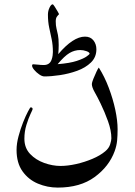

<svg xmlns="http://www.w3.org/2000/svg" viewBox="-20 -665 623 888"><path d="M523.9 -67.4Q523.9 -39.1 521.7 -15.1Q519.5 8.8 510.3 34.2Q484.4 105 417.7 153.8Q351.1 202.6 247.1 202.6Q199.2 202.6 155.5 184.3Q111.8 166 84.2 127.4Q56.6 88.9 56.6 28.3Q56.6 -1 65.7 -34.9Q74.7 -68.8 86.9 -99.4Q99.1 -129.9 109.4 -149.2Q119.6 -168.5 121.6 -168.5Q130.9 -168.5 130.9 -160.2Q130.9 -158.2 121.3 -138.2Q111.8 -118.2 102.3 -87.6Q92.8 -57.1 92.8 -23.4Q92.8 19 119.1 46.9Q145.5 74.7 184.3 88.6Q223.1 102.5 259.8 102.5Q292.5 102.5 331.8 93.8Q371.1 85 407.5 69.6Q443.8 54.2 466.8 34.7Q483.9 20.5 489.5 2.4Q495.1 -15.6 495.1 -25.4Q495.1 -61 479.5 -104.5Q463.9 -147.9 445.3 -186Q431.2 -215.3 418 -238.5Q404.8 -261.7 404.8 -276.4Q404.8 -282.7 411.6 -300Q418.5 -317.4 426.3 -333.7Q434.1 -350.1 437 -352.5Q463.4 -311 482.9 -259.5Q502.4 -208 513.2 -157.5Q523.9 -106.9 523.9 -67.4ZM425.8 -437Q425.8 -400.4 400.6 -376Q375.5 -351.6 336.9 -337.6Q298.3 -323.7 257.6 -317.6Q216.8 -311.5 185.5 -311.5Q174.8 -311.5 161.4 -320.8Q147.9 -330.1 138.2 -341.8Q128.4 -353.5 128.4 -361.3Q128.4 -367.7 133.8 -367.7Q141.6 -367.7 155.3 -366Q168.9 -364.3 182.6 -364.3Q209.5 -364.3 218.3 -388.2Q222.2 -398.4 223.4 -408.7Q224.6 -418.9 224.6 -424.3Q224.6 -456.5 219 -483.4Q213.4 -510.3 207.5 -537.4Q201.7 -564.5 201.7 -597.2Q201.7 -614.3 209 -629.6Q216.3 -645 223.6 -645Q226.1 -645 233.2 -634Q240.2 -623 246.8 -611.6Q253.4 -600.1 252.9 -599.1Q247.6 -594.2 242.7 -587.2Q237.8 -580.1 237.8 -565.9Q237.8 -546.9 241.2 -533.4Q244.6 -520 248 -503.2Q251.5 -486.3 251.5 -457Q251.5 -447.8 251 -437Q250.5 -426.3 249.5 -414.6Q318.4 -495.6 373 -495.6Q398.4 -495.6 412.1 -478.3Q425.8 -460.9 425.8 -437ZM394.5 -416Q394.5 -423.3 379.6 -428.5Q364.7 -433.6 351.1 -433.6Q324.7 -433.6 301.3 -419.7Q277.8 -405.8 246.6 -368.2Q302.7 -372.6 335 -383.3Q367.2 -394 380.9 -404.1Q394.5 -414.1 394.5 -416Z"/></svg>

Font: Scheherazade New
Style: Regular
Weight: 400
Designer: SIL International
Foundry: SIL International
Version: Version 4.000